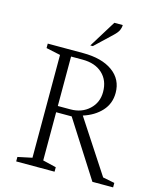

<svg xmlns="http://www.w3.org/2000/svg" viewBox="-126 -950 859 1039"><g transform="rotate(15 304.0 -431.0)"><path d="M65 0V-25L145 -42V-618L65 -635V-660H263Q368 -660 428.5 -616.5Q489 -573 489 -497Q489 -437 450.5 -395Q412 -353 349 -333L542 -38L608 -25V0H492L292 -313H205V-43L280 -25V0ZM270 -625H205V-348H276Q339 -348 380.5 -386.5Q422 -425 422 -484Q422 -549 381 -587Q340 -625 270 -625ZM290 -710 384 -862H431Q431 -847 424.5 -832.5Q418 -818 398 -799L304 -710Z"/></g></svg>

Font: Spectral ExtraLight
Style: Regular
Weight: 275
Designer: Jean-Baptiste Levee
Foundry: Production Type
Version: Version 2.001